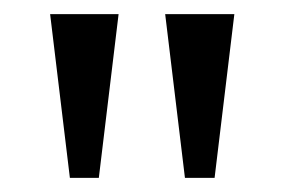

<svg xmlns="http://www.w3.org/2000/svg" viewBox="-20 -734 403 272"><path d="M79 -482H120L148 -714H51ZM242 -482H284L312 -714H214Z"/></svg>

Font: Noto Serif Ethiopic Cn
Style: Regular
Weight: 400
Width: 3
Designer: Monotype Design Team
Foundry: Monotype Imaging Inc.
Version: Version 2.102